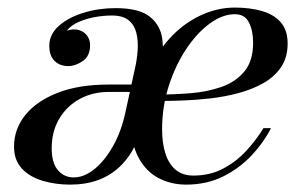

<svg xmlns="http://www.w3.org/2000/svg" viewBox="-20 -490 802 520"><path d="M484 10Q443.5 10 409.8 -7.5Q376 -25 355.5 -62.5Q335 -100 335 -160L355 -155.5Q356 -227 378.2 -284.8Q400.5 -342.5 437.5 -383.8Q474.5 -425 521 -447.2Q567.5 -469.5 616 -469.5Q657 -469.5 689.2 -460.2Q721.5 -451 740.2 -429.8Q759 -408.5 759 -372Q759 -334.5 741.2 -308.2Q723.5 -282 693.5 -265Q663.5 -248 626.2 -238Q589 -228 549.8 -223.5Q510.5 -219 474.2 -217.8Q438 -216.5 410 -216.5V-234Q451 -234 495.5 -237.5Q540 -241 578.8 -254.2Q617.5 -267.5 641.5 -296Q665.5 -324.5 665.5 -374.5Q665.5 -407 654.2 -429.2Q643 -451.5 616 -451.5Q582.5 -451.5 548 -426.2Q513.5 -401 484.2 -357Q455 -313 437 -257Q419 -201 419 -139.5Q419 -102.5 428 -74.2Q437 -46 455.8 -30.2Q474.5 -14.5 504 -14.5Q548 -14.5 583.2 -32.8Q618.5 -51 646 -80.5Q673.5 -110 693.5 -143H714Q694.5 -104.5 661.8 -69.5Q629 -34.5 584.5 -12.2Q540 10 484 10ZM170 10Q130.5 10 95.8 -0.2Q61 -10.5 39.5 -33.2Q18 -56 18 -93Q18 -140 48.2 -178Q78.5 -216 135.8 -238.5Q193 -261 274 -261H347.5V-241H274Q231 -241 196 -222Q161 -203 140.5 -168.5Q120 -134 120 -88Q120 -49 136.8 -29.2Q153.5 -9.5 179.5 -9.5Q208 -9.5 235.8 -32Q263.5 -54.5 285.5 -93.2Q307.5 -132 318.5 -180.5L345.5 -304.5Q351 -328.5 352.8 -353.8Q354.5 -379 349.5 -400.2Q344.5 -421.5 328.8 -434.8Q313 -448 283 -448Q261 -448 237.2 -443.8Q213.5 -439.5 193 -430.5Q172.5 -421.5 161 -407Q180 -413 194.2 -408.5Q208.5 -404 216.2 -393Q224 -382 224 -368Q224 -338 204 -324.5Q184 -311 165 -311Q142 -311 127.8 -325Q113.5 -339 113.5 -366Q113.5 -397 139.5 -420Q165.5 -443 206.5 -455.5Q247.5 -468 293 -468Q358 -468 386.8 -444Q415.5 -420 419.8 -382.5Q424 -345 416 -304.5L373 -180.5Q364.5 -134 347.2 -98.5Q330 -63 304.5 -38.8Q279 -14.5 245.5 -2.2Q212 10 170 10Z"/></svg>

Font: Bodoni Moda
Style: Italic
Weight: 400
Italic angle: -13°
Designer: Owen Earl
Foundry: indestructible type
Version: Version 2.005